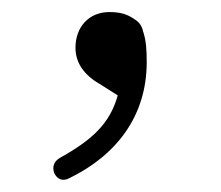

<svg xmlns="http://www.w3.org/2000/svg" viewBox="-20 -125 366 318"><path d="M70 162C75 172 84 176 95 170C173 132 223 67 223 -22C223 -43 222 -58 217 -73C215 -82 211 -88 203 -93C189 -103 176 -105 161 -105C127 -105 105 -80 105 -46C105 -21 119 -1 145 14L175 33C162 80 132 107 80 136C69 142 66 152 70 162Z"/></svg>

Font: 寒蝉锦书宋
Style: Regular
Weight: 400
Designer: 寒蝉锦书宋{Warren} 思源宋体{Ryoko NISHIZUKA 西塚涼子 (kana & ideographs); Frank Grießhammer (Latin, Greek & Cyrillic); Wenlong ZHANG 
Foundry: Adobe & ChillType
Version: Version 2.000;Glyphs 3.1.1 (3135)